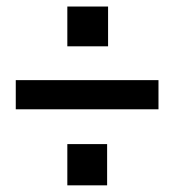

<svg xmlns="http://www.w3.org/2000/svg" viewBox="-20 -574 528 582"><path d="M27.8 -242.7V-331.1H460.4V-242.7ZM184.1 -12.2V-137.2H304.7V-12.2ZM184.1 -433.6V-554.2H307.6V-433.6Z"/></svg>

Font: Comme SemiBold
Style: Regular
Weight: 600
Version: Version 1.000;gftools[0.9.27]